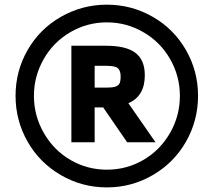

<svg xmlns="http://www.w3.org/2000/svg" viewBox="-20 -710 920 826"><path d="M439.9 96.2Q333 96.2 241.7 43.2Q150.4 -9.8 98.6 -100.8Q46.9 -191.9 46.9 -297.9Q46.9 -403.8 98.6 -494.4Q150.4 -585 241.9 -637.5Q333.5 -689.9 439.9 -689.9Q545.9 -689.9 636.7 -637.9Q727.5 -585.9 779.8 -495.1Q832 -404.3 832 -297.9Q832 -191.9 780.5 -101.1Q729 -10.3 637.7 43Q546.4 96.2 439.9 96.2ZM439.9 20Q524.4 20 596.4 -21.7Q668.5 -63.5 711.2 -137.5Q753.9 -211.4 753.9 -297.9Q753.9 -382.3 711.9 -455.8Q669.9 -529.3 596.9 -571.5Q523.9 -613.8 439.9 -613.8Q355 -613.8 282.2 -571.3Q209.5 -528.8 167.7 -455.3Q126 -381.8 126 -297.9Q126 -211.9 168.7 -137.7Q211.4 -63.5 283.4 -21.7Q355.5 20 439.9 20ZM287.1 -98.1V-513.2H436Q522.9 -513.2 563 -482.4Q603 -451.7 603 -386.2Q603 -295.9 532.2 -266.1L648.9 -98.1H526.9L423.8 -248H387.2V-98.1ZM387.2 -333H434.1Q460.4 -333 473.6 -336.4Q486.8 -339.8 492.9 -348.9Q499 -357.9 499 -380.9Q499 -403.8 488.5 -415.3Q478 -426.8 438 -426.8H387.2Z"/></svg>

Font: Clear Sans
Style: Bold
Weight: 700
Foundry: Intel Corporation
Version: Version 1.00